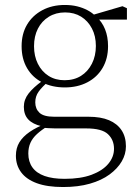

<svg xmlns="http://www.w3.org/2000/svg" viewBox="-20 -510 563 773"><path d="M234 243Q170 243 128 227.5Q86 212 65 183.5Q44 155 44 117Q44 86 58 63Q72 40 99.5 21Q127 2 167 -13L175 -4Q147 13 129 29.5Q111 46 102.5 65Q94 84 94 108Q94 141 110.5 164Q127 187 159.5 198.5Q192 210 240 210Q305 210 349 193.5Q393 177 416 149.5Q439 122 439 89Q439 53 414.5 30Q390 7 327 7H203Q189 7 175 6Q161 5 147 4V-2Q112 -10 94 -29Q76 -48 76 -80Q76 -109 95 -133.5Q114 -158 150 -184V-195L178 -185Q149 -160 135.5 -141Q122 -122 122 -98Q122 -72 139 -56Q156 -40 198 -40H336Q386 -40 419 -26Q452 -12 469.5 14.5Q487 41 487 79Q487 111 470 140Q453 169 421 192.5Q389 216 342 229.5Q295 243 234 243ZM241 -158Q190 -158 150.5 -178Q111 -198 89 -235.5Q67 -273 67 -324Q67 -374 89 -411Q111 -448 150.5 -469Q190 -490 241 -490Q268 -490 290.5 -484.5Q313 -479 332 -469Q351 -459 365 -445L367 -444Q391 -422 403 -392Q415 -362 415 -324Q415 -274 393 -236.5Q371 -199 331.5 -178.5Q292 -158 241 -158ZM240 -187Q278 -187 306 -204.5Q334 -222 350 -253.5Q366 -285 366 -325Q366 -365 350 -395.5Q334 -426 306.5 -443Q279 -460 242 -460Q205 -460 176.5 -442.5Q148 -425 132.5 -394.5Q117 -364 117 -324Q117 -284 132.5 -253Q148 -222 175.5 -204.5Q203 -187 240 -187ZM339 -431V-449H350L473 -485L491 -477V-431Z"/></svg>

Font: Source Serif 4 18pt Light
Style: Regular
Weight: 300
Designer: Frank Grießhammer
Foundry: Adobe Systems Incorporated
Version: Version 4.004;hotconv 1.0.116;makeotfexe 2.5.65601